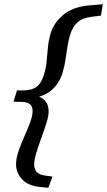

<svg xmlns="http://www.w3.org/2000/svg" viewBox="-20 -761 504 904"><path d="M43.5 -282 60 -335.5H95.5Q120 -336.5 137.8 -344Q155.5 -351.5 167.5 -368Q179.5 -384.5 187.5 -411.5Q197 -442.5 199.8 -474.8Q202.5 -507 205.8 -539.8Q209 -572.5 218.5 -604.5Q233.5 -654 278.8 -691.8Q324 -729.5 403.5 -736L464 -741L455.5 -687.5L415 -682.5Q367.5 -677 344.5 -655.5Q321.5 -634 310 -597Q302 -571 297.5 -540.8Q293 -510.5 288.2 -479Q283.5 -447.5 274 -417Q259 -368 222.2 -336.2Q185.5 -304.5 119 -297L125 -317.5Q156.5 -311.5 174.8 -300.5Q193 -289.5 201 -273.5Q209 -257.5 209 -236.5Q209 -215 198.8 -182.2Q188.5 -149.5 175 -112.5Q161.5 -75.5 151.2 -42Q141 -8.5 141 14Q141 37 153.5 49.5Q166 62 192.5 65.5L227 70.5L207.5 123.5L166.5 119Q112 113.5 83.8 83Q55.5 52.5 55.5 13Q55.5 -15 67 -48.8Q78.5 -82.5 94.2 -117.5Q110 -152.5 121.8 -184.2Q133.5 -216 133.5 -239.5Q133.5 -260.5 120.2 -270.8Q107 -281 80 -281.5Z"/></svg>

Font: Newsreader 7pt
Style: Italic
Weight: 400
Italic angle: -17°
Designer: Hugues Gentile
Foundry: Production Type
Version: Version 1.003